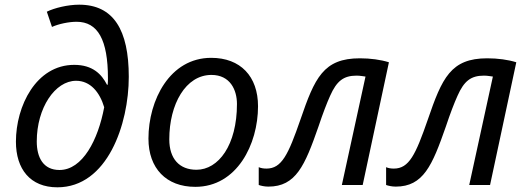

<svg xmlns="http://www.w3.org/2000/svg" viewBox="-20 -790 2257 820"><path d="M225 10C439 10 530 -260 530 -462C530 -662 465 -770 318 -770C270 -770 212 -756 180 -740L202 -675C231 -688 274 -697 307 -697C398 -697 441 -620 441 -456C441 -449 441 -439 440 -428H437C414 -473 376 -513 297 -513C134 -513 48 -337 48 -185C48 -68 109 10 225 10ZM234 -64C165 -64 137 -117 137 -186C137 -329 215 -445 305 -445C366 -445 406 -396 425 -332C399 -193 333 -64 234 -64Z M814 8C992 8 1082 -174 1082 -336C1082 -464 1007 -543 882 -543C705 -543 614 -362 614 -198C614 -71 690 8 814 8ZM819 -65C746 -65 703 -112 703 -195C703 -345 773 -470 883 -470C963 -470 992 -406 992 -346C992 -170 913 -65 819 -65Z M1126 7C1244 7 1282 -83 1340 -249C1359 -306 1376 -350 1390 -381C1418 -444 1447 -467 1503 -467C1518 -467 1532 -464 1541 -463L1440 0H1529L1641 -524C1606 -535 1562 -541 1517 -541C1361 -541 1324 -457 1263 -279C1211 -129 1183 -70 1118 -70C1105 -70 1094 -72 1085 -76V0C1093 3 1109 7 1126 7Z M1670 7C1788 7 1826 -83 1884 -249C1903 -306 1920 -350 1934 -381C1962 -444 1991 -467 2047 -467C2062 -467 2076 -464 2085 -463L1984 0H2073L2185 -524C2150 -535 2106 -541 2061 -541C1905 -541 1868 -457 1807 -279C1755 -129 1727 -70 1662 -70C1649 -70 1638 -72 1629 -76V0C1637 3 1653 7 1670 7Z"/></svg>

Font: BC Sans
Style: Italic
Weight: 400
Italic angle: -12°
Designer: Monotype Design Team
Designer: Province of B.C.
Foundry: Monotype Imaging Inc.
Version: Version 2.000;GOOG;noto-source:20170915:90ef993387c0